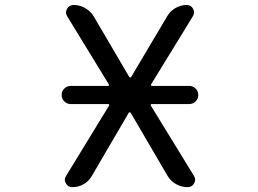

<svg xmlns="http://www.w3.org/2000/svg" viewBox="-20 -775 1040 774"><path d="M265.6 -355.5Q250 -355.5 239.3 -366.2Q228.5 -377 228.5 -392.1Q228.5 -407.2 239.3 -418Q250 -428.7 265.6 -428.7H416Q418 -428.7 418.9 -430.7Q419.9 -432.6 418.9 -434.6L251 -709Q246.1 -716.8 246.1 -724.6Q246.1 -731.4 250 -739.3Q258.8 -754.9 277.3 -754.9Q301.8 -754.9 323.7 -742.2Q345.7 -729.5 358.4 -708L501 -464.8Q502 -462.9 504.9 -462.9Q507.8 -462.9 508.8 -464.8L654.3 -710Q666 -730.5 687.5 -742.7Q709 -754.9 732.4 -754.9Q750 -754.9 758.3 -739.7Q766.6 -724.6 757.8 -710L588.9 -434.6Q587.9 -432.6 588.9 -430.7Q589.8 -428.7 592.8 -428.7H743.2Q757.8 -428.7 768.6 -418Q779.3 -407.2 779.3 -392.1Q779.3 -377 768.6 -366.2Q757.8 -355.5 742.2 -355.5H591.8Q588.9 -355.5 587.9 -353.5Q586.9 -351.6 587.9 -349.6L761.7 -66.4Q766.6 -58.6 766.6 -50.8Q766.6 -43 762.7 -36.1Q753.9 -20.5 736.3 -20.5Q711.9 -20.5 689.9 -32.7Q668 -44.9 655.3 -66.4L506.8 -320.3Q505.9 -322.3 502.9 -322.3Q500 -322.3 499 -320.3L350.6 -66.4Q338.9 -44.9 317.4 -32.7Q295.9 -20.5 271.5 -20.5Q253.9 -20.5 246.1 -35.2Q241.2 -43 241.2 -49.8Q241.2 -57.6 246.1 -65.4L419.9 -349.6Q420.9 -351.6 419.9 -353.5Q418.9 -355.5 416 -355.5Z"/></svg>

Font: Rounded Mgen+ 1m regular
Style: Regular
Weight: 400
Designer: [Source Han Sans]
Ryoko NISHIZUKA  (kana & ideographs); Paul D. Hunt (Latin, Greek & Cyrillic); Wenlong ZHANG  (bopomofo
Version: Version 1.059.20150602